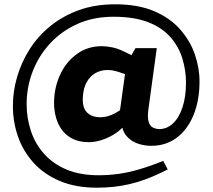

<svg xmlns="http://www.w3.org/2000/svg" viewBox="-20 -721 991 894"><path d="M431 153Q332 153 258 121.5Q184 90 135.5 36Q87 -18 63.5 -86Q40 -154 40 -228Q40 -296 60 -364Q80 -432 118.5 -492.5Q157 -553 215 -600Q273 -647 348 -674Q423 -701 516 -701Q622 -701 696.5 -669.5Q771 -638 818 -585Q865 -532 887 -468.5Q909 -405 909 -342Q909 -253 881 -185Q853 -117 802.5 -79.5Q752 -42 684 -42Q651 -42 620 -53Q589 -64 568.5 -88.5Q548 -113 545 -154L534 -173L562 -376L532 -386Q520 -390 507.5 -392.5Q495 -395 481 -395Q450 -395 425 -381Q400 -367 384.5 -340Q369 -313 366 -273Q362 -221 384.5 -198Q407 -175 449 -175Q464 -175 480.5 -179.5Q497 -184 513.5 -192.5Q530 -201 543 -211L560 -137Q537 -111 507.5 -93.5Q478 -76 448.5 -67.5Q419 -59 394 -59Q348 -59 315.5 -76Q283 -93 263.5 -123Q244 -153 236.5 -191.5Q229 -230 233 -270Q238 -331 265.5 -384.5Q293 -438 341.5 -472Q390 -506 455 -506Q476 -506 502.5 -500.5Q529 -495 553 -483L607 -457L569 -425L611 -497H710L671 -212Q666 -174 672 -154.5Q678 -135 690.5 -128Q703 -121 719 -120Q755 -119 784 -145Q813 -171 829.5 -220.5Q846 -270 846 -336Q846 -393 829.5 -447.5Q813 -502 775 -546.5Q737 -591 671.5 -617Q606 -643 509 -643Q415 -643 340.5 -609.5Q266 -576 213 -518.5Q160 -461 132 -388Q104 -315 104 -237Q104 -171 124 -111Q144 -51 185.5 -4.5Q227 42 290 68.5Q353 95 439 95Q487 95 533 88.5Q579 82 630 67Q681 52 740 28L761 68L724 86Q653 120 582.5 136.5Q512 153 431 153Z"/></svg>

Font: REM SemiBold
Style: Regular
Weight: 600
Designer: Octavio Pardo
Foundry: Ashler Design
Version: Version 1.005;gftools[0.9.28]